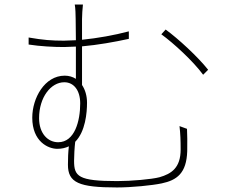

<svg xmlns="http://www.w3.org/2000/svg" viewBox="-20 -797 1040 845"><path d="M709 -667 690 -646C743 -608 831 -527 874 -468L896 -490C850 -548 764 -627 709 -667ZM236 -171C191 -171 152 -209 152 -277C152 -369 204 -435 263 -435C305 -435 333 -399 333 -342C333 -265 309 -171 236 -171ZM363 -345C363 -375 355 -402 341 -423V-593C410 -599 483 -612 547 -626V-659C483 -642 410 -629 341 -622V-713C341 -726 343 -763 345 -777H309C312 -763 313 -729 313 -713L314 -620L261 -618C208 -618 169 -621 106 -632V-601C157 -593 217 -590 262 -590L314 -592V-450C300 -459 283 -464 265 -464C176 -464 122 -365 122 -279C122 -174 192 -142 232 -142C252 -142 268 -146 283 -153C280 -126 279 -100 279 -72C279 7 327 28 495 28C559 28 650 19 692 10C758 -4 801 -34 804 -132C805 -173 804 -202 803 -230L770 -242C774 -208 775 -179 775 -139C775 -58 734 -32 682 -17C648 -8 558 0 496 0C324 0 306 -21 306 -89C306 -111 308 -148 311 -173C356 -218 363 -301 363 -345Z"/></svg>

Font: Noto Sans JP Thin
Style: Regular
Weight: 100
Designer: Ryoko NISHIZUKA 西塚涼子 (kana, bopomofo & ideographs); Paul D. Hunt (Latin, Greek & Cyrillic); Sandoll Communications 산돌커뮤니
Foundry: Adobe
Version: Version 2.004;hotconv 1.0.118;makeotfexe 2.5.65603